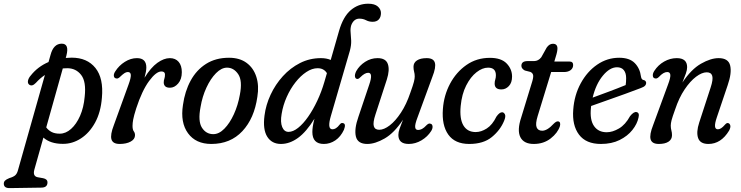

<svg xmlns="http://www.w3.org/2000/svg" viewBox="-119 -748 3892 1009"><path d="M69.5 -312.5Q49 -291 33.5 -304Q25.5 -311 28.2 -324.5Q31 -338 42.5 -351Q79 -397.5 136 -422L146.5 -459Q162 -518.5 205.5 -518.5Q246 -518.5 230 -456L226.5 -443.5Q242 -445 257.5 -445Q339 -445 382.5 -390.8Q426 -336.5 416.5 -234Q410.5 -158 380.8 -103.8Q351 -49.5 306.2 -20.5Q261.5 8.5 211 8Q146 8 109 -25L61.5 143.5Q52 178.5 79.5 183.5L107.5 188.5Q130.5 193 130.5 210.5Q130.5 237.5 99 238L-66.5 240.5Q-99 241.5 -99 217Q-99 208 -93 201.5Q-87 195 -70 188Q-48 181.5 -38.8 173Q-29.5 164.5 -25 148L117 -354Q91.5 -337 69.5 -312.5ZM234.5 -389.5Q222.5 -389.5 211 -388.5L124 -78.5Q135.5 -63 152.5 -54.2Q169.5 -45.5 195 -45.5Q226.5 -45.5 254.5 -70.5Q282.5 -95.5 301.8 -139.2Q321 -183 326 -239.5Q335 -319 307.5 -354.2Q280 -389.5 234.5 -389.5Z M491.5 -336Q481.5 -337 479.5 -348Q477.5 -359 486.5 -372.5Q506 -403.5 537 -423Q568 -442.5 600.5 -442.5Q650 -442.5 650 -393.5Q650 -373.5 640.5 -339.5Q673.5 -393 708 -417.8Q742.5 -442.5 773.5 -442.5Q803 -442.5 819.8 -423Q836.5 -403.5 836.5 -368.5Q836.5 -331.5 817.2 -309.2Q798 -287 774.5 -287Q756.5 -287 749 -294.8Q741.5 -302.5 741.5 -314.5Q741.5 -325.5 744.8 -334.5Q748 -343.5 748 -356.5Q748 -372.5 729 -372.5Q701.5 -372.5 664.5 -322.2Q627.5 -272 597 -179Q584.5 -139.5 581 -120.2Q577.5 -101 577.5 -86.5Q577.5 -66.5 584 -58Q590.5 -49.5 590.5 -37.5Q590.5 -16.5 567.8 -4Q545 8.5 510 8.5Q474 8.5 466.8 -15.5Q459.5 -39.5 479.5 -91L556.5 -303.5Q569.5 -339 568.5 -354.2Q567.5 -369.5 552.5 -369.5Q544 -369.5 534.5 -363.2Q525 -357 509 -341.5Q499 -333 491.5 -336Z M1084.5 -444.5Q1140.5 -444.5 1177 -417.5Q1213.5 -390.5 1228.2 -344Q1243 -297.5 1233.5 -239.5Q1217.5 -126 1154.8 -58.8Q1092 8.5 991.5 8.5Q910 8.5 869 -47.8Q828 -104 842.5 -196.5Q852.5 -268.5 883 -324.5Q913.5 -380.5 964.2 -412.5Q1015 -444.5 1084.5 -444.5ZM1002 -43Q1032 -43 1060.2 -71.8Q1088.5 -100.5 1110 -147.5Q1131.5 -194.5 1141.5 -250Q1156 -324 1132.8 -358.2Q1109.5 -392.5 1074 -392.5Q1045 -392.5 1016.2 -363.5Q987.5 -334.5 965.8 -287.5Q944 -240.5 935 -186Q920.5 -111 942.2 -77Q964 -43 1002 -43Z M1688.5 -66Q1671.5 -29.5 1643.5 -10.5Q1615.5 8.5 1583 8.5Q1522.5 8.5 1522.5 -54.5Q1522.5 -67 1524.8 -83Q1527 -99 1533.5 -124Q1491 -55 1447 -23.2Q1403 8.5 1357.5 8.5Q1309.5 8.5 1285.5 -29.5Q1261.5 -67.5 1271 -140.5Q1278 -196.5 1303 -250.2Q1328 -304 1367.5 -347.5Q1407 -391 1457.8 -416.8Q1508.5 -442.5 1567.5 -442.5Q1597 -442.5 1619 -433L1663 -586.5Q1684.5 -660.5 1724.2 -694.5Q1764 -728.5 1816 -728.5Q1850 -728.5 1866.5 -713.8Q1883 -699 1883 -679.5Q1883 -658.5 1871.8 -646Q1860.5 -633.5 1839.5 -633.5Q1820 -633.5 1804.5 -641.8Q1789 -650 1769.5 -650Q1740.5 -650 1727 -616Q1721.5 -598 1723.5 -578.2Q1725.5 -558.5 1726.5 -534.5Q1727.5 -510.5 1719.5 -481L1619.5 -137.5Q1610 -105.5 1611.5 -87Q1613 -68.5 1628.5 -68.5Q1637 -68.5 1646.2 -74Q1655.5 -79.5 1667.5 -95Q1675 -104 1683 -101Q1701 -98.5 1688.5 -66ZM1361 -149Q1353.5 -106 1364 -80.5Q1374.5 -55 1397.5 -55Q1421 -55 1447.8 -76.2Q1474.5 -97.5 1500.2 -134.2Q1526 -171 1548.2 -218.2Q1570.5 -265.5 1585.5 -317L1599 -363.5Q1583 -389.5 1550 -389.5Q1521 -389.5 1490.8 -369.5Q1460.5 -349.5 1433.8 -315.5Q1407 -281.5 1387.8 -238.5Q1368.5 -195.5 1361 -149Z M2142.5 -98Q2152.5 -96.5 2154 -84.8Q2155.5 -73 2147 -59.5Q2128 -29.5 2096 -10.5Q2064 8.5 2029 8.5Q1974.5 8.5 1974.5 -39Q1974.5 -53.5 1981 -71.8Q1987.5 -90 1999 -119Q1953 -49.5 1902.8 -20.5Q1852.5 8.5 1811.5 8.5Q1760.5 8.5 1751.2 -30.8Q1742 -70 1764.5 -134L1821.5 -303.5Q1843 -365.5 1816 -365.5Q1798 -365.5 1775 -342.5Q1763.5 -330.5 1756.5 -333.5Q1748.5 -334.5 1746.5 -345.5Q1744.5 -356.5 1753 -374Q1769.5 -403.5 1799.8 -423Q1830 -442.5 1865 -442.5Q1908.5 -442.5 1919.2 -411.5Q1930 -380.5 1914 -330.5L1854 -146Q1840 -103.5 1845.5 -84.8Q1851 -66 1874 -66Q1899 -66 1929.2 -89.2Q1959.5 -112.5 1988.2 -156.2Q2017 -200 2037.5 -261Q2052 -301 2056.2 -318Q2060.5 -335 2060.5 -346Q2060.5 -360 2057.2 -371.5Q2054 -383 2054 -397Q2054 -418.5 2072.2 -430.5Q2090.5 -442.5 2123.5 -442.5Q2159 -442.5 2166.2 -418.8Q2173.5 -395 2153 -343.5L2075 -130.5Q2061.5 -95.5 2062.8 -80.2Q2064 -65 2078.5 -65Q2088 -65 2098.5 -70.2Q2109 -75.5 2124 -91.5Q2135 -101.5 2142.5 -98Z M2446 -392.5Q2416 -392.5 2385 -368.2Q2354 -344 2331 -298.8Q2308 -253.5 2302 -191Q2295.5 -124 2316.2 -89Q2337 -54 2381 -54Q2409.5 -54 2439 -72.8Q2468.5 -91.5 2490 -135.5Q2506 -158 2519.5 -158Q2529 -158 2534.5 -147Q2540 -136 2530 -112.5Q2510 -64 2465.8 -27.8Q2421.5 8.5 2347 8.5Q2272 8.5 2237 -40.5Q2202 -89.5 2208.5 -175Q2213.5 -246.5 2246 -307.8Q2278.5 -369 2332.2 -406.5Q2386 -444 2455.5 -444Q2515 -444 2543.5 -414.5Q2572 -385 2572 -345.5Q2572 -313.5 2555.2 -295.8Q2538.5 -278 2516 -278Q2480.5 -278 2480.5 -308.5Q2480.5 -320.5 2483.8 -330.2Q2487 -340 2487 -352.5Q2487 -392.5 2446 -392.5Z M2668.5 -370 2639 -377.5Q2621 -387.5 2621 -402Q2621 -427 2653.5 -427H2687.5Q2710 -427 2725.5 -447L2754 -498Q2768 -518 2786.5 -518Q2810.5 -518 2810.5 -493.5Q2810.5 -486.5 2808.5 -475.8Q2806.5 -465 2801.5 -449.5L2794 -424.5H2875Q2893 -424.5 2893 -406.5Q2893 -389.5 2879.8 -379.5Q2866.5 -369.5 2845.5 -369.5H2777.5L2706.5 -138Q2694 -97.5 2701 -79.2Q2708 -61 2730.5 -61Q2757 -61 2790.5 -97.5Q2805.5 -112.5 2815 -110Q2822.5 -108.5 2824.2 -101.5Q2826 -94.5 2823.5 -85Q2812 -49.5 2775 -20.5Q2738 8.5 2686 8.5Q2633.5 8.5 2615.5 -27.5Q2597.5 -63.5 2620.5 -132L2674.5 -308.5Q2684.5 -338.5 2683 -351.2Q2681.5 -364 2668.5 -370Z M3236.5 -130Q3229.5 -96.5 3204.2 -64.8Q3179 -33 3137.2 -12.2Q3095.5 8.5 3039 8.5Q2960.5 8.5 2923.8 -40.5Q2887 -89.5 2893.5 -171.5Q2899 -248 2932.8 -310Q2966.5 -372 3019.2 -408.2Q3072 -444.5 3135 -444.5Q3189 -444.5 3216.5 -416.8Q3244 -389 3249.5 -345.5Q3252 -330.5 3261 -328Q3274 -326 3276.5 -315Q3277.5 -305.5 3271.2 -298.2Q3265 -291 3248 -285Q3213.5 -271.5 3165.2 -254.2Q3117 -237 3069.2 -220Q3021.5 -203 2987.5 -191Q2987 -186 2986.5 -181Q2980 -118 3002.8 -85.5Q3025.5 -53 3069.5 -53Q3100 -53 3133.8 -72.8Q3167.5 -92.5 3192 -137.5Q3211.5 -162 3226 -159Q3243 -155.5 3236.5 -130ZM3123.5 -394.5Q3085.5 -394.5 3049 -350.2Q3012.5 -306 2995.5 -235Q3033.5 -249 3082.5 -267.2Q3131.5 -285.5 3169 -301Q3171.5 -315.5 3171.5 -337.5Q3171.5 -364 3159.5 -379.2Q3147.5 -394.5 3123.5 -394.5Z M3323.5 -336Q3313 -337.5 3311.8 -349.5Q3310.5 -361.5 3319.5 -375.5Q3339.5 -406.5 3371.2 -424.5Q3403 -442.5 3437.5 -442.5Q3492 -442.5 3492 -395Q3492 -380.5 3485.5 -362Q3479 -343.5 3467 -314Q3513.5 -384 3564.8 -413.2Q3616 -442.5 3657.5 -442.5Q3709 -442.5 3718.2 -403.5Q3727.5 -364.5 3705 -300L3648 -131Q3626.5 -68.5 3653.5 -68.5Q3661.5 -68.5 3670.2 -73.8Q3679 -79 3692.5 -94.5Q3701 -103.5 3708 -101Q3716 -99 3718.8 -88.8Q3721.5 -78.5 3712.5 -61.5Q3670 8.5 3604 8.5Q3560.5 8.5 3549.8 -22.5Q3539 -53.5 3555.5 -104L3615.5 -288Q3629.5 -330.5 3624 -349.2Q3618.5 -368 3595 -368Q3570 -368 3539 -344.8Q3508 -321.5 3478.8 -278Q3449.5 -234.5 3429 -173Q3414.5 -133 3410.2 -116.2Q3406 -99.5 3406 -88Q3406 -74 3409.2 -62.8Q3412.5 -51.5 3412.5 -37.5Q3412.5 -15.5 3394.2 -3.5Q3376 8.5 3343 8.5Q3307.5 8.5 3300.2 -15.5Q3293 -39.5 3313.5 -91L3391.5 -303.5Q3405 -339 3403.8 -354.2Q3402.5 -369.5 3387.5 -369.5Q3367.5 -369.5 3343.5 -343.5Q3333 -333 3323.5 -336Z"/></svg>

Font: Fraunces 144pt S100
Style: Italic
Weight: 400
Italic angle: -16°
Version: Version 1.000; ttfautohint (v1.8.3)